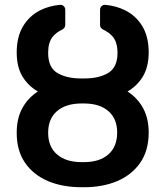

<svg xmlns="http://www.w3.org/2000/svg" viewBox="-20 -779 697 809"><path d="M182.9 -15.6Q120.7 -42.3 85.9 -92.7Q50.4 -143.5 50.4 -219.5Q50.4 -280.5 74.2 -323.5Q97.7 -366.5 139.6 -393.5Q98.4 -417.3 74.2 -457.4Q50.4 -497.5 50.4 -558.2Q50.4 -623.2 76.7 -667.6Q103.3 -712.4 149.5 -735.8Q186.4 -754.3 232.2 -758.5Q241.5 -759.6 248.2 -753.4Q255 -747.2 255 -737.9V-673.7Q255 -667.6 251.6 -662.6Q248.2 -657.7 242.9 -654.8Q218.4 -643.5 202.1 -624.3Q182.9 -600.5 182.9 -556.5Q182.9 -494.3 221.6 -471.6Q260.3 -448.5 320.7 -448.5H335.9Q397.7 -448.5 436.4 -471.9Q475.1 -495.7 475.1 -556.5Q475.1 -600.1 455.3 -624.3Q439.3 -642.8 413.7 -654.8Q408 -657.7 404.8 -662.6Q401.6 -667.6 401.6 -673.7V-737.9Q401.6 -747.2 408.4 -753.4Q415.1 -759.6 424.4 -758.5Q469.8 -754.3 506.7 -735.8Q552.9 -713.1 579.9 -668.3Q606.5 -624.3 606.5 -558.2Q606.5 -498.2 582.4 -457.4Q558.6 -417.6 517.4 -393.5Q558.9 -366.8 582.7 -323.9Q606.5 -280.2 606.5 -220.5Q606.5 -144.9 571 -93.4Q535.5 -42.3 474.1 -16Q412.6 9.9 334.2 9.9H323.2Q244.7 9.9 182.9 -15.6ZM220.5 -128.2Q258.2 -95.9 323.2 -95.9H334.2Q399.5 -95.9 436.4 -128.2Q473.7 -160.9 473.7 -220.5Q473.7 -279.1 436.4 -311.1Q399.1 -343 334.2 -343H323.2Q258.5 -343 220.5 -311.1Q182.9 -278.8 182.9 -219.5Q182.9 -160.5 220.5 -128.2Z"/></svg>

Font: DeltaSans SemiBold
Style: Regular
Weight: 600
Designer: Rasmus Andersson
Foundry: rsms
Version: Version 3.012